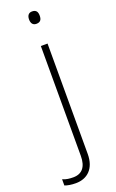

<svg xmlns="http://www.w3.org/2000/svg" viewBox="-233 -766 633 1049"><g transform="rotate(-20 83.0 -242.0)"><path d="M78 -688C78 -667 87 -652 108 -652C133 -652 140 -667 140 -688C140 -709 133 -724 108 -724C87 -724 78 -709 78 -688ZM13 240C80 240 128 197 128 112V-530H89V109C89 172 62 205 11 205C-10 205 -31 203 -51 194V230C-35 236 -14 240 13 240Z"/></g></svg>

Font: Noto Sans Georgian ExtraLight
Style: Regular
Weight: 200
Designer: Monotype Design Team, Akaki Razmadze
Foundry: Google LLC
Version: Version 2.005